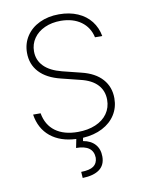

<svg xmlns="http://www.w3.org/2000/svg" viewBox="-82 -596 628 837"><g transform="rotate(-10 231.5 -177.5)"><path d="M240.2 -508.8Q200.2 -508.8 168.9 -494.6Q137.7 -480.5 120.1 -455.1Q102.5 -429.7 102.5 -397.5Q102.5 -358.4 129.2 -331.3Q155.8 -304.2 208 -291L290 -270.5Q350.1 -255.9 381.1 -220.9Q412.1 -186 412.1 -135.7Q412.1 -95.2 391.8 -63.2Q371.6 -31.2 334.5 -12Q297.4 7.3 247.6 10.3L245.1 24.4Q279.3 30.3 297.9 51.3Q316.4 72.3 316.4 105.5Q316.4 142.6 290.8 161.9Q265.1 181.2 215.8 182.6L213.9 155.3Q251.5 154.8 268.8 142.6Q286.1 130.4 287.1 105.5Q285.6 48.8 210 48.8L217.8 10.3Q147.9 7.3 104.2 -28.3Q60.5 -64 50.8 -127H84Q93.3 -74.2 131.1 -46.4Q168.9 -18.6 230.5 -18.6Q274.9 -18.6 308.8 -33Q342.8 -47.4 361.3 -73.7Q379.9 -100.1 379.9 -134.8Q379.9 -174.3 355 -201.4Q330.1 -228.5 280.3 -240.2L198.2 -260.7Q135.7 -275.9 103.5 -310.8Q71.3 -345.7 71.3 -396.5Q71.3 -437.5 92.3 -469.7Q113.3 -502 151.1 -520Q189 -538.1 237.3 -538.1Q283.7 -538.1 319.8 -522.5Q356 -506.8 378.2 -478.3Q400.4 -449.7 407.2 -412.1H375Q365.2 -457 329.8 -482.7Q294.4 -508.3 240.2 -508.8Z"/></g></svg>

Font: Pretendard Thin
Style: Regular
Weight: 100
Designer: Base glyphs from Inter by Rasmus Andersson; Hangeul glyphs from Noto Sans CJK(Source Han Sans) by Jang Soo-young and Kan
Foundry: Kil Hyung-jin
Version: Version 1.309